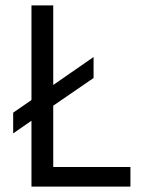

<svg xmlns="http://www.w3.org/2000/svg" viewBox="-20 -694 540 714"><path d="M178 -73H465V0H97V-245L29 -198V-275L97 -322V-674H178V-378L328 -482V-404L178 -301Z"/></svg>

Font: Hind Regular
Style: Regular
Weight: 400
Designer: Manushi Parikh, Satya Rajpurohit
Foundry: Indian Type Foundry
Version: Version 1.201;PS 1.0;hotconv 1.0.78;makeotf.lib2.5.61930; tt